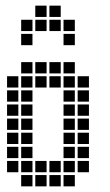

<svg xmlns="http://www.w3.org/2000/svg" viewBox="-20 -665 390 680"><path d="M5 -395V-355H45V-395ZM5 -345V-305H45V-345ZM5 -295V-255H45V-295ZM5 -245V-205H45V-245ZM5 -195V-155H45V-195ZM5 -145V-105H45V-145ZM5 -95V-55H45V-95ZM55 -445V-405H95V-445ZM55 -395V-355H95V-395ZM55 -345V-305H95V-345ZM55 -295V-255H95V-295ZM55 -245V-205H95V-245ZM55 -195V-155H95V-195ZM55 -145V-105H95V-145ZM55 -95V-55H95V-95ZM55 -45V-5H95V-45ZM105 -95V-55H145V-95ZM105 -45V-5H145V-45ZM155 -45V-5H195V-45ZM155 -95V-55H195V-95ZM105 -445V-405H145V-445ZM155 -445V-405H195V-445ZM205 -445V-405H245V-445ZM205 -395V-355H245V-395ZM205 -345V-305H245V-345ZM205 -295V-255H245V-295ZM205 -245V-205H245V-245ZM205 -195V-155H245V-195ZM205 -145V-105H245V-145ZM205 -95V-55H245V-95ZM205 -45V-5H245V-45ZM255 -395V-355H295V-395ZM255 -345V-305H295V-345ZM255 -295V-255H295V-295ZM255 -245V-205H295V-245ZM255 -195V-155H295V-195ZM255 -145V-105H295V-145ZM255 -95V-55H295V-95ZM155 -395V-355H195V-395ZM105 -395V-355H145V-395ZM55 -595V-555H95V-595ZM105 -595V-555H145V-595ZM155 -595V-555H195V-595ZM205 -595V-555H245V-595ZM55 -545V-505H95V-545ZM205 -545V-505H245V-545ZM105 -645V-605H145V-645ZM155 -645V-605H195V-645Z"/></svg>

Font: Nose Transport 13 Square
Style: Regular
Weight: 400
Designer: Nico Rohrbach
Foundry: Nose
Version: Version 1.400;Glyphs 3.2.3 (3260)